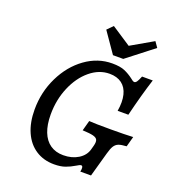

<svg xmlns="http://www.w3.org/2000/svg" viewBox="-140 -875 896 993"><g transform="rotate(20 308.0 -378.0)"><path d="M78.8 -221.3Q78.8 -317.4 119.5 -400.7Q160.2 -484.1 228.3 -533.2Q296.4 -582.3 375.6 -582.3Q419.7 -582.3 444.9 -571.3Q470.2 -560.4 493.3 -542.7Q499.2 -537.8 504.5 -534.2Q509.9 -530.6 514.7 -530.6Q521.1 -530.6 527.6 -539.5Q534 -548.4 542.9 -571H601.8Q573.5 -483.1 543.7 -361.3H484.8Q493.5 -413 484.2 -450.4Q475 -487.9 448.5 -507.7Q422 -527.4 381.1 -527.4Q323.8 -527.4 274.2 -486.3Q224.6 -445.2 195.2 -375.8Q165.8 -306.5 165.8 -225.7Q165.8 -169.4 181.3 -129.8Q196.7 -90.3 226.4 -69.8Q256.2 -49.2 298.2 -49.2Q345.5 -49.2 380.1 -70.5Q414.6 -91.9 424.3 -126.9L430.6 -150Q436.3 -171.7 431.6 -182.6Q426.9 -193.5 407.9 -198.4Q388.9 -203.2 349.3 -204.8L364.7 -261.3Q392.8 -258.9 485.2 -258.9Q562.2 -258.9 606.8 -261.3L591.4 -204.8Q562.5 -203.2 547.9 -197.6Q533.4 -191.9 524.5 -178.2Q515.6 -164.5 507.6 -135.5L469.7 0H410.8Q414.5 -16.1 412.6 -24.2Q410.8 -32.3 404.1 -32.3Q399.9 -32.3 393.6 -29Q387.4 -25.7 380.7 -21.7Q355.4 -6.4 330.5 2.4Q305.6 11.3 269.7 11.3Q211.7 11.3 168.5 -17Q125.2 -45.2 102 -97.7Q78.8 -150.2 78.8 -221.3ZM566 -736.8 420.2 -623.5H363.7L285.9 -735.8L316.6 -766.9L448.3 -680.3L381.2 -672.5L545.1 -766.9Z"/></g></svg>

Font: Playfair Micro SmCond SmLight
Style: Italic
Weight: 360
Width: 4
Italic angle: -15.6°
Designer: Claus Eggers Sørensen
Foundry: Claus Eggers Sørensen
Version: Version 2.203;Glyphs 3.3 (3326)